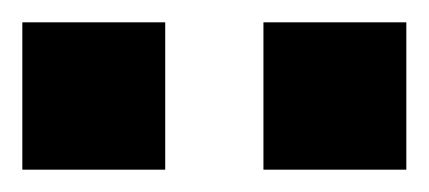

<svg xmlns="http://www.w3.org/2000/svg" viewBox="-50 -748 384 172"><path d="M-30 -596V-728H98V-596ZM186 -596V-728H314V-596Z"/></svg>

Font: Titillium Web[RUS by Daymarius]
Style: Bold
Weight: 700
Designer: Cyrillization by Daymarius
Foundry: Cyrillization by Daymarius
Version: Version 1.002 September 11, 2018